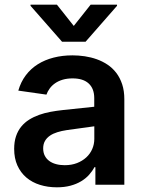

<svg xmlns="http://www.w3.org/2000/svg" viewBox="-20 -789 615 820"><path d="M223 11Q183.9 11 150.6 0.5Q117.2 -9.9 92.7 -30.7Q68.2 -51.5 54.3 -82.2Q40.5 -112.9 40.5 -153.1Q40.5 -183.9 48.5 -207.4Q56.5 -230.8 70.7 -248.2Q84.9 -265.6 104.4 -277.9Q123.9 -290.1 146.8 -298.3Q169.7 -306.5 195.5 -311.3Q221.2 -316.1 247.5 -318.9L382.5 -333.1V-370Q382.5 -410.5 358.8 -432.4Q335.2 -454.2 290.1 -454.2Q266.7 -454.2 248 -448.7Q229.4 -443.2 215.6 -433.6Q201.7 -424 192.5 -411.4Q183.2 -398.8 178.3 -384.9L58.2 -402Q68.9 -439.3 90.2 -467.5Q111.5 -495.7 141.5 -514.6Q171.5 -533.4 209 -543Q246.4 -552.6 289.4 -552.6Q315.3 -552.6 342 -548.7Q368.6 -544.7 393.1 -536Q417.6 -527.3 439.1 -513Q460.6 -498.6 476.6 -477.8Q492.5 -457 501.8 -429Q511 -400.9 511 -365.1V0H387.4V-74.9H383.2Q374.3 -57.9 360.3 -42.3Q346.2 -26.6 326.3 -14.7Q306.5 -2.8 280.7 4.1Q255 11 223 11ZM256.4 -83.5Q285.5 -83.5 308.8 -92.5Q332 -101.6 348.5 -116.8Q365.1 -132.1 373.9 -152.5Q382.8 -172.9 382.8 -195.7V-249.6L264.9 -233.3Q243.3 -230.1 225 -224.4Q206.7 -218.8 193.2 -209.5Q179.7 -200.3 172.1 -187Q164.4 -173.7 164.4 -155.2Q164.4 -137.4 171.2 -124.1Q177.9 -110.8 190.2 -101.7Q202.4 -92.7 219.3 -88.1Q236.2 -83.5 256.4 -83.5ZM345.5 -610.8H245L110.4 -764.2V-769.2H223L295.1 -678.3L367.2 -769.2H479.8V-764.2Z"/></svg>

Font: Linik Sans SemiBold
Style: Regular
Weight: 600
Designer: Rasmus Andersson (font), Cristiano Sobral (main changes)
Foundry: rsms
Version: Version 3.018;June 1, 2022;FontCreator 14.0.0.2814 64-bit; t